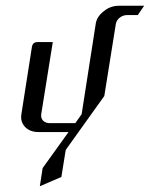

<svg xmlns="http://www.w3.org/2000/svg" viewBox="-20 -458 520 666"><path d="M53.2 -52.2Q53.2 -55.2 54.2 -62L90.8 -295.9Q93.8 -312 109.9 -312H163.1L123 -62Q121.1 -47.9 129.4 -39.6Q138.2 -30.8 152.8 -30.8H241.2L263.2 -62L312 -375Q315.4 -399.9 339.8 -418.9Q362.3 -438 393.1 -438H480L458 -405.8H421.9Q407.2 -405.8 395.5 -397Q384.3 -388.2 381.8 -375L341.8 -125L208 62L192.9 155.8L118.2 188L127.9 125L217.8 0H112.8Q84 0 66.4 -18.1Q53.2 -32.7 53.2 -52.2Z"/></svg>

Font: Hhenum
Style: Italic
Weight: 400
Designer: T. Christopher White
Version: Version 1.0